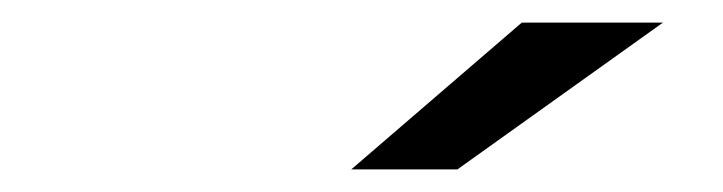

<svg xmlns="http://www.w3.org/2000/svg" viewBox="-20 -757 640 170"><path d="M291 -607 442 -737H567L385 -607Z"/></svg>

Font: Montserrat Medium
Style: Italic
Weight: 500
Italic angle: -11.3°
Designer: Julieta Ulanovsky
Foundry: Julieta Ulanovsky
Version: Version 9.000; ttfautohint (v1.8.4.7-5d5b)